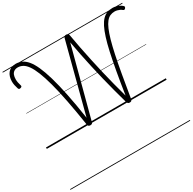

<svg xmlns="http://www.w3.org/2000/svg" viewBox="-332 -1437 2368 2358"><g transform="rotate(-30 851.5 -257.5)"><path d="M609 17Q595 17 586 10.5Q577 4 575 -9Q542 -220 511 -379Q480 -538 449 -652Q418 -766 387.5 -842.5Q357 -919 325.5 -963.5Q294 -1008 260.5 -1026.5Q227 -1045 191 -1045Q159 -1045 137.5 -1031Q116 -1017 106 -991Q96 -965 96 -929Q96 -907 100.5 -883.5Q105 -860 113 -836Q117 -824 111.5 -817.5Q106 -811 95 -808Q81 -804 73.5 -807.5Q66 -811 62 -823Q53 -851 47.5 -877.5Q42 -904 42 -930Q42 -966 51.5 -996.5Q61 -1027 79.5 -1049.5Q98 -1072 125.5 -1084Q153 -1096 189 -1096Q234 -1096 274 -1078Q314 -1060 350.5 -1017Q387 -974 420.5 -900Q454 -826 486.5 -715Q519 -604 551 -449Q583 -294 614 -87L870 -1069Q874 -1084 882 -1090Q890 -1096 905 -1096Q920 -1096 929.5 -1089.5Q939 -1083 942 -1068Q959 -969 978.5 -869.5Q998 -770 1019.5 -671Q1041 -572 1064 -473.5Q1087 -375 1112.5 -277.5Q1138 -180 1165 -83Q1192 -260 1217 -399.5Q1242 -539 1265.5 -645.5Q1289 -752 1313.5 -829Q1338 -906 1364 -957.5Q1390 -1009 1420 -1039.5Q1450 -1070 1485.5 -1083Q1521 -1096 1563 -1096Q1586 -1096 1609.5 -1090.5Q1633 -1085 1654 -1074.5Q1675 -1064 1692 -1050Q1703 -1041 1703 -1033Q1703 -1025 1696 -1015Q1689 -1005 1680.5 -1003.5Q1672 -1002 1663 -1009Q1650 -1021 1633.5 -1028.5Q1617 -1036 1599.5 -1040.5Q1582 -1045 1564 -1045Q1529 -1045 1499.5 -1032Q1470 -1019 1444.5 -987.5Q1419 -956 1396 -903Q1373 -850 1350.5 -771Q1328 -692 1305 -583.5Q1282 -475 1257 -332.5Q1232 -190 1202 -9Q1199 5 1190.5 11Q1182 17 1167 17Q1153 17 1145 10.5Q1137 4 1132 -9Q1104 -109 1077.5 -208Q1051 -307 1027 -405.5Q1003 -504 981 -601.5Q959 -699 939.5 -796Q920 -893 903 -989L644 -9Q641 5 632.5 11Q624 17 609 17ZM0 571H1699V581H0ZM0 -20H1699V0H0ZM0 -505H1699V-500H0ZM0 -1091H1699V-1081H0Z"/></g></svg>

Font: Playwrite PT Guides
Style: Regular
Weight: 400
Designer: Veronika Burian, José Scaglione
Foundry: TypeTogether
Version: Version 1.003